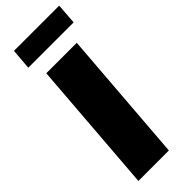

<svg xmlns="http://www.w3.org/2000/svg" viewBox="-291 -928 958 958"><g transform="rotate(-45 188.5 -449.0)"><path d="M93 -705H308L253 0H38ZM58 -898H377L369 -788H49Z"/></g></svg>

Font: Nunito Sans Heavy Heavy
Style: Italic
Weight: 400
Italic angle: -4.541°
Designer: Vernon Adams
Foundry: Vernon Adams
Version: Version 2.002